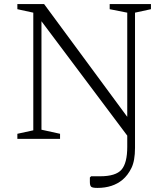

<svg xmlns="http://www.w3.org/2000/svg" viewBox="-20 -680 824 940"><path d="M65 0V-25L143 -42V-618L65 -635V-660H196L603 -108V-618L517 -635V-660H719V-635L641 -618V44Q641 107 623.5 142.5Q606 178 580 200Q532 240 457 240Q432 240 426 234Q420 228 420 211V189L426 183H470Q547 183 575 150.5Q603 118 603 39V-16L183 -576V-45L274 -25V0Z"/></svg>

Font: Spectral ExtraLight
Style: Regular
Weight: 275
Designer: Jean-Baptiste Levee
Foundry: Production Type
Version: Version 2.001